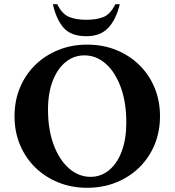

<svg xmlns="http://www.w3.org/2000/svg" viewBox="-20 -882 829 912"><path d="M394 10Q320 10 257 -15.5Q194 -41 147.5 -86.5Q101 -132 75 -194Q49 -256 49 -330Q49 -404 75 -466Q101 -528 147.5 -573.5Q194 -619 257 -644.5Q320 -670 394 -670Q469 -670 532 -644.5Q595 -619 641.5 -573.5Q688 -528 714 -466Q740 -404 740 -330Q740 -256 714 -194Q688 -132 641.5 -86.5Q595 -41 532 -15.5Q469 10 394 10ZM410 -42Q460 -42 498.5 -74Q537 -106 558.5 -164Q580 -222 580 -300Q580 -396 553.5 -468Q527 -540 482 -579.5Q437 -619 381 -619Q331 -619 292 -587.5Q253 -556 230.5 -498Q208 -440 208 -362Q208 -266 235 -194Q262 -122 308 -82Q354 -42 410 -42ZM390 -710Q318 -710 283 -749Q248 -788 231 -862H252Q275 -815 308.5 -801.5Q342 -788 390 -788Q438 -788 471 -801Q504 -814 528 -862H549Q531 -788 493.5 -749Q456 -710 390 -710Z"/></svg>

Font: Spectral SC
Style: Bold
Weight: 700
Designer: Jean-Baptiste Levee
Foundry: Production Type
Version: Version 2.001